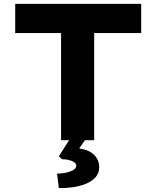

<svg xmlns="http://www.w3.org/2000/svg" viewBox="-20 -720 803 986"><path d="M293.6 0V-550.1H58.1V-700H705.1V-550.1H463.6V0ZM282.2 245.7 272.9 171.8Q294.7 171.8 317.5 167.1Q340.2 162.4 355.9 153.2Q371.6 144.1 371.6 131.8Q371.6 119.7 360.1 112.3Q348.5 105 332 101.3Q315.4 97.7 298.9 97.7L282.1 82.6L350.4 -24H432.4L386.9 42.6Q437.1 49.1 463.2 75.1Q489.4 101 489.4 139Q489.4 169.6 470.4 190.7Q451.4 211.7 420.2 224.2Q389 236.6 353 241.7Q316.9 246.7 282.2 245.7Z"/></svg>

Font: Lexend Exa
Style: Regular
Weight: 400
Designer: Bonnie Shaver-Troup, Thomas Jockin
Foundry: Lexend
Version: Version 1.007